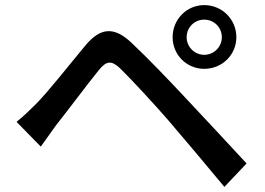

<svg xmlns="http://www.w3.org/2000/svg" viewBox="-20 -751 1040 753"><path d="M712 -605C712 -644 743 -674 781 -674C819 -674 850 -644 850 -605C850 -567 819 -536 781 -536C743 -536 712 -567 712 -605ZM657 -605C657 -536 712 -481 781 -481C851 -481 907 -536 907 -605C907 -675 851 -731 781 -731C712 -731 657 -675 657 -605ZM45 -273 140 -176C156 -199 179 -231 200 -260C244 -315 322 -420 366 -474C397 -513 417 -516 453 -481C493 -442 584 -344 642 -277C704 -205 790 -102 860 -18L947 -110C870 -193 769 -302 701 -374C642 -437 560 -523 497 -582C425 -651 372 -640 316 -574C251 -496 168 -390 121 -343C93 -315 73 -296 45 -273Z"/></svg>

Font: Noto Sans JP Medium
Style: Regular
Weight: 500
Designer: Ryoko NISHIZUKA 西塚涼子 (kana, bopomofo & ideographs); Paul D. Hunt (Latin, Greek & Cyrillic); Sandoll Communications 산돌커뮤니
Foundry: Adobe
Version: Version 2.004;hotconv 1.0.118;makeotfexe 2.5.65603